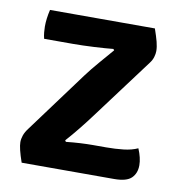

<svg xmlns="http://www.w3.org/2000/svg" viewBox="-63 -554 574 613"><g transform="rotate(10 224.0 -248.0)"><path d="M195 -308.5Q212.5 -332 234.8 -357.8Q257 -383.5 275 -404.5L272 -408.5Q248 -406 210 -404Q172 -402 142.5 -402H48.5Q46 -411.5 45 -422Q44 -432.5 44 -441Q44 -466.5 51 -496H391Q399.5 -471.5 403.8 -455Q408 -438.5 408 -425.5Q408 -416.5 404.8 -405.8Q401.5 -395 394.5 -386L247.5 -189Q230.5 -166 210 -140.5Q189.5 -115 171 -94.5L174 -90Q197 -92.5 219.8 -93.8Q242.5 -95 261 -95H303.5Q333 -95 359.5 -98Q386 -101 405.5 -110Q418 -80.5 418 -57Q418 -31 402.2 -15.5Q386.5 0 346 0H46.5Q31 -44.5 31 -64Q31 -74.5 35 -86.2Q39 -98 49.5 -111.5Z"/></g></svg>

Font: Signika Negative SemiBold
Style: Regular
Weight: 600
Designer: Anna Giedryś
Foundry: Anna Giedryś
Version: Version 2.000; ttfautohint (v1.8.3) -l 8 -r 50 -G 200 -x 9 -